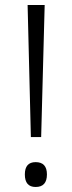

<svg xmlns="http://www.w3.org/2000/svg" viewBox="-20 -734 286 765"><path d="M144 -188H103L90 -714H158ZM79 -39Q79 -88 122 -88Q167 -88 167 -39Q167 11 122 11Q79 11 79 -39Z"/></svg>

Font: Noto Traditional Nushu Light
Style: Regular
Weight: 300
Designer: LIU Zhao
Foundry: LiuZhao Studio
Version: Version 2.003; ttfautohint (v1.8.4.7-5d5b)